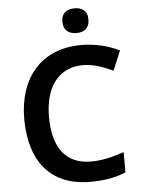

<svg xmlns="http://www.w3.org/2000/svg" viewBox="-61 -1037 757 1028"><g transform="rotate(-5 317.5 -522.5)"><path d="M379 -989C340 -989 308 -972 308 -923C308 -874 340 -856 379 -856C416 -856 448 -874 448 -923C448 -972 416 -989 379 -989ZM397 -682C453 -682 508 -661 558 -638L602 -743C541 -773 469 -790 397 -790C179 -790 59 -639 59 -423C59 -201 163 -56 383 -56C460 -56 515 -66 574 -90V-199C512 -178 456 -164 396 -164C257 -164 192 -260 192 -422C192 -583 267 -682 397 -682Z"/></g></svg>

Font: Noto Sans Malayalam UI SemiBold
Style: Regular
Weight: 600
Designer: Jelle Bosma - Monotype Design Team
Foundry: Monotype Imaging Inc.
Version: Version 2.104